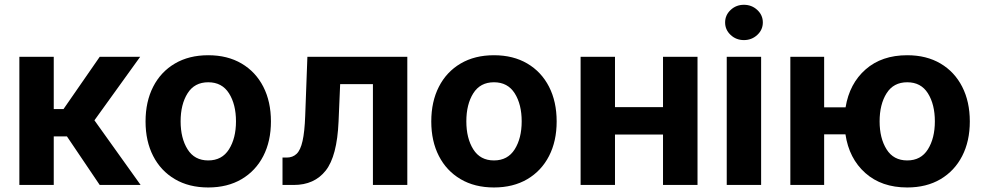

<svg xmlns="http://www.w3.org/2000/svg" viewBox="-20 -788 4192 818"><path d="M62.5 0V-545.9H209V-323.2H250.5L404.8 -545.9H577.1L382.3 -275.4L579.1 0H404.8L265.1 -207H209V0Z M867.2 10.7Q785.2 10.7 725.1 -24.7Q665 -60.1 632.6 -123.3Q600.1 -186.5 600.1 -270.5Q600.1 -355 632.6 -418.5Q665 -481.9 725.1 -517.3Q785.2 -552.7 867.2 -552.7Q949.2 -552.7 1009.3 -517.3Q1069.3 -481.9 1101.8 -418.5Q1134.3 -355 1134.3 -270.5Q1134.3 -186.5 1101.8 -123.3Q1069.3 -60.1 1009.3 -24.7Q949.2 10.7 867.2 10.7ZM867.2 -104.5Q925.8 -104.5 955.6 -151.9Q985.4 -199.2 985.4 -271Q985.4 -343.3 955.6 -390.4Q925.8 -437.5 867.2 -437.5Q808.6 -437.5 779.1 -390.4Q749.5 -343.3 749.5 -271Q749.5 -199.2 779.1 -151.9Q808.6 -104.5 867.2 -104.5Z M1183.6 0V-116.7H1201.2Q1227.1 -116.7 1243.7 -132.6Q1260.3 -148.4 1269 -187.3Q1277.8 -226.1 1280.3 -294.4L1289.6 -545.9H1715.3V0H1568.8V-429.7H1429.2L1422.4 -270Q1416 -122.6 1367.7 -61.3Q1319.3 0 1231.9 0Z M2084.5 10.7Q2002.4 10.7 1942.4 -24.7Q1882.3 -60.1 1849.9 -123.3Q1817.4 -186.5 1817.4 -270.5Q1817.4 -355 1849.9 -418.5Q1882.3 -481.9 1942.4 -517.3Q2002.4 -552.7 2084.5 -552.7Q2166.5 -552.7 2226.6 -517.3Q2286.6 -481.9 2319.1 -418.5Q2351.6 -355 2351.6 -270.5Q2351.6 -186.5 2319.1 -123.3Q2286.6 -60.1 2226.6 -24.7Q2166.5 10.7 2084.5 10.7ZM2084.5 -104.5Q2143.1 -104.5 2172.9 -151.9Q2202.6 -199.2 2202.6 -271Q2202.6 -343.3 2172.9 -390.4Q2143.1 -437.5 2084.5 -437.5Q2025.9 -437.5 1996.3 -390.4Q1966.8 -343.3 1966.8 -271Q1966.8 -199.2 1996.3 -151.9Q2025.9 -104.5 2084.5 -104.5Z M2600.1 -545.9V-331.5H2804.7V-545.9H2951.7V0H2804.7V-214.8H2600.1V0H2453.6V-545.9Z M3076.2 0V-545.9H3222.7V0ZM3149.4 -617.2Q3116.2 -617.2 3092.8 -639.2Q3069.3 -661.1 3069.3 -692.4Q3069.3 -723.6 3092.8 -745.6Q3116.2 -767.6 3149.4 -767.6Q3182.6 -767.6 3206.3 -745.6Q3230 -723.6 3230 -692.4Q3230 -661.1 3206.3 -639.2Q3182.6 -617.2 3149.4 -617.2Z M3347.2 0V-545.9H3491.2V-330.6H3582.5Q3599.1 -432.1 3668 -492.4Q3736.8 -552.7 3845.2 -552.7Q3927.2 -552.7 3987.1 -517.3Q4046.9 -481.9 4079.3 -418.5Q4111.8 -355 4111.8 -270.5Q4111.8 -186.5 4079.3 -123.3Q4046.9 -60.1 3987.1 -24.7Q3927.2 10.7 3845.2 10.7Q3735.8 10.7 3666.5 -51Q3597.2 -112.8 3582 -215.8H3491.2V0ZM3845.2 -104.5Q3903.8 -104.5 3933.3 -151.9Q3962.9 -199.2 3962.9 -271Q3962.9 -343.3 3933.3 -390.4Q3903.8 -437.5 3845.2 -437.5Q3786.6 -437.5 3757.1 -390.4Q3727.5 -343.3 3727.5 -271Q3727.5 -199.2 3757.1 -151.9Q3786.6 -104.5 3845.2 -104.5Z"/></svg>

Font: Inter-Bold
Style: Bold
Weight: 700
Designer: Rasmus Andersson
Foundry: rsms
Version: Version 4.000;git-a52131595